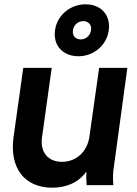

<svg xmlns="http://www.w3.org/2000/svg" viewBox="-20 -859 634 891"><path d="M223 12C288 12 345 -12 381 -63C380 -42 380 -23 382 0H506C503 -33 504 -57 509 -89L571 -544H440L395 -225C385 -154 333 -108 268 -108C203 -108 165 -153 175 -222L220 -544H88L43 -224C23 -81 92 12 223 12ZM234 -700C234 -639 279 -598 344 -598C423 -598 486 -660 486 -737C486 -798 442 -839 377 -839C298 -839 234 -777 234 -700ZM318 -711C318 -739 339 -761 367 -761C387 -761 403 -747 403 -726C403 -698 381 -676 355 -676C333 -676 318 -690 318 -711Z"/></svg>

Font: Mluvka Bold
Style: Italic
Weight: 700
Italic angle: -8°
Designer: Modified by Jiří Krblich, Original typeface by Gumpita Rahayu
Foundry: Gumpita Rahayu & Jiří Krblich
Version: Version 2.000;Glyphs 3.1.1 (3134)